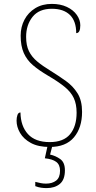

<svg xmlns="http://www.w3.org/2000/svg" viewBox="-20 -744 490 985"><path d="M235 10Q176 10 138.5 -10.5Q101 -31 83 -62Q65 -93 65 -125Q65 -141 69.5 -154Q74 -167 85 -167Q86 -97 123.5 -56Q161 -15 235 -15Q306 -15 339.5 -55.5Q373 -96 373 -166Q373 -210 358.5 -241Q344 -272 311.5 -298.5Q279 -325 226 -356Q180 -383 149 -409.5Q118 -436 102 -472Q86 -508 86 -561Q86 -606 105.5 -643Q125 -680 161 -702Q197 -724 246 -724Q290 -724 323 -708.5Q356 -693 374 -667.5Q392 -642 392 -614Q392 -574 371 -574Q371 -636 338.5 -667.5Q306 -699 246 -699Q180 -699 147 -657.5Q114 -616 114 -555Q114 -511 128.5 -481.5Q143 -452 170.5 -429Q198 -406 239 -381Q281 -355 318 -328.5Q355 -302 378 -265Q401 -228 401 -170Q401 -89 359.5 -39.5Q318 10 235 10ZM219 221Q205 221 191 219Q177 217 161 211V189Q177 193 189.5 195.5Q202 198 216 198Q248 198 268 182.5Q288 167 288 132Q288 101 268.5 86.5Q249 72 210 68L227 -9H252L237 49Q265 55 289 72Q313 89 313 130Q313 178 287 199.5Q261 221 219 221Z"/></svg>

Font: Noto Serif Lao SemiCondensed Thin
Style: Regular
Weight: 100
Width: 4
Designer: Monotype Design Team
Foundry: Monotype Imaging Inc.
Version: Version 2.003; ttfautohint (v1.8.4.7-5d5b)